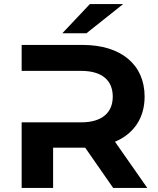

<svg xmlns="http://www.w3.org/2000/svg" viewBox="-20 -920 774 940"><path d="M543 -226C635 -265 688 -342 688 -447C688 -604 572 -700 385 -700H86V-573H377C479 -573 532 -527 532 -447C532 -368 479 -321 377 -321H86V0H240V-197H385C389 -197 393 -197 397 -197L534 0H701ZM403 -757 583 -900H420L285 -757Z"/></svg>

Font: Montserrat-Alt1
Style: Bold
Weight: 700
Designer: Differentunic
Foundry: Differentunic
Version: Version 7.222